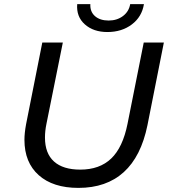

<svg xmlns="http://www.w3.org/2000/svg" viewBox="-20 -907 831 935"><path d="M99 -226Q99 -259 107 -302L186 -700H286L206 -303Q199 -269 199 -237Q199 -160 243 -120.5Q287 -81 371 -81Q465 -81 521.5 -135Q578 -189 601 -304L680 -700H778L698 -297Q667 -145 582.5 -68.5Q498 8 362 8Q238 8 168.5 -54Q99 -116 99 -226ZM356 -887H420Q418 -850 442.5 -828.5Q467 -807 509 -807Q550 -807 579 -829Q608 -851 614 -887H681Q671 -825 622 -788Q573 -751 503 -751Q435 -751 393 -788.5Q351 -826 356 -887Z"/></svg>

Font: Idrija
Style: Italic
Weight: 500
Italic angle: -11.3°
Designer: Julieta Ulanovsky
Foundry: Julieta Ulanovsky
Version: Version 7.200